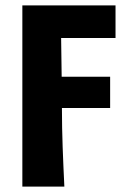

<svg xmlns="http://www.w3.org/2000/svg" viewBox="-20 -517 475 713"><path d="M63 176H219C214 70 210 -16 210 -116H389V-232H209L207 -376H409V-497H63Z"/></svg>

Font: Source Sans Pro
Style: Bold
Weight: 700
Designer: Paul D. Hunt
Foundry: Adobe Systems Incorporated
Version: Version 3.006;hotconv 1.0.111;makeotfexe 2.5.65597